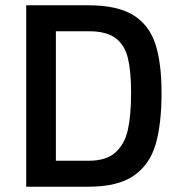

<svg xmlns="http://www.w3.org/2000/svg" viewBox="-20 -705 681 725"><path d="M79 -685H315Q423 -685 483 -648Q543 -611 566.5 -539.5Q590 -468 590 -354Q590 -236 567.5 -159.5Q545 -83 485 -41.5Q425 0 315 0H79ZM315 -98Q381 -98 416 -129.5Q451 -161 463 -215.5Q475 -270 475 -354Q475 -436 463 -485.5Q451 -535 416.5 -561Q382 -587 315 -587H191V-98Z"/></svg>

Font: Cairo SemiBold
Style: Regular
Weight: 600
Designer: Mohamed Gaber, Accademia di Belle Arti di Urbino and others
Foundry: Kief Type Foundry, Accademia di Belle Arti di Urbino and others
Version: Version 3.011